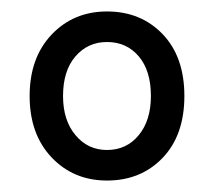

<svg xmlns="http://www.w3.org/2000/svg" viewBox="-20 -630 373 335"><path d="M166.7 -315Q108.3 -315 70 -355.4Q31.7 -395.8 31.7 -462.5Q31.7 -529.2 70 -569.6Q108.3 -610 166.7 -610Q225.8 -610 263.8 -570.4Q301.7 -530.8 301.7 -462.5Q301.7 -394.2 263.8 -354.6Q225.8 -315 166.7 -315ZM166.7 -368.3Q200.8 -368.3 222.1 -394.2Q243.3 -420 243.3 -462.5Q243.3 -506.7 222.1 -531.7Q200.8 -556.7 166.7 -556.7Q133.3 -556.7 111.7 -531.7Q90 -506.7 90 -462.5Q90 -420 111.7 -394.2Q133.3 -368.3 166.7 -368.3Z"/></svg>

Font: Funnel Sans Light Light
Style: Regular
Weight: 300
Version: Version 1.000